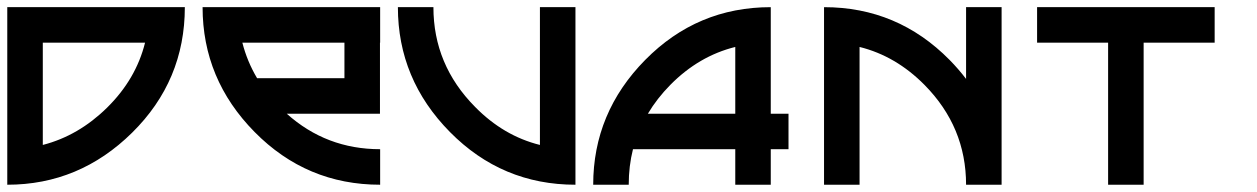

<svg xmlns="http://www.w3.org/2000/svg" viewBox="-20 -508 3458 528"><path d="M0 -488.3H488.3Q488.3 -286.1 343.3 -143.1Q198.2 0 0 0ZM97.7 -390.6V-109.4Q196.3 -134.8 274.9 -212.4Q354 -290.5 378.9 -390.6Z M1024.9 -195.3V-390.6H1025.4V-488.3H537.1Q537.1 -290 680.2 -145Q823.2 0 1025.4 0V-97.7Q877.4 -97.7 768.6 -195.3ZM927.2 -390.6V-293H687Q659.7 -338.9 646.5 -390.6Z M1562.5 0Q1360.4 0 1217.3 -145Q1074.2 -290 1074.2 -488.3H1171.9Q1171.9 -329.6 1286.6 -213.9Q1364.7 -134.3 1464.8 -109.4V-488.3H1562.5Z M2002 -378.9Q1901.9 -354 1823.7 -274.9Q1786.6 -237.3 1761.7 -195.3H2002ZM1720.7 -97.7Q1709 -51.3 1709 0H1611.3Q1611.3 -198.2 1754.4 -343.3Q1897.5 -488.3 2099.6 -488.3V-195.3H2148.4V-97.7H2099.6V0H2002V-97.7Z M2343.8 -378.9V0H2246.1V-488.3Q2448.2 -488.3 2591.3 -343.3Q2616.2 -317.9 2636.7 -291V-488.3H2734.4V0H2636.7Q2636.7 -158.7 2522.5 -274.4Q2443.8 -354 2343.8 -378.9Z M3320.3 -390.6V-488.3H2832V-390.6H3027.3V0H3125V-390.6Z"/></svg>

Font: Arounder
Style: Regular
Weight: 400
Designer: Maxim Raikov
Foundry: Maxim Raikov
Version: Version 1.00 March 23, 2021, initial release